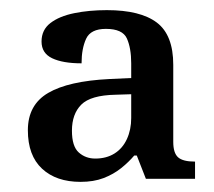

<svg xmlns="http://www.w3.org/2000/svg" viewBox="-20 -739 422 379"><path d="M139 -380Q91 -380 63 -406Q35 -432 35 -482Q35 -532 75 -555.5Q115 -579 196 -583L239 -585V-614Q239 -644 230.5 -663Q222 -682 189 -682Q159 -682 150 -662.5Q141 -643 141 -614Q104 -614 83 -624Q62 -634 62 -657Q62 -680 79.5 -693.5Q97 -707 126.5 -713Q156 -719 191 -719Q257 -719 289.5 -694.5Q322 -670 322 -611V-459Q322 -437 331.5 -428.5Q341 -420 365 -420V-386H268L250 -432H245Q234 -419 219 -407Q204 -395 184.5 -387.5Q165 -380 139 -380ZM168 -426Q190 -426 206 -436Q222 -446 230.5 -464.5Q239 -483 239 -506V-553L208 -552Q159 -551 140.5 -532.5Q122 -514 122 -481Q122 -450 135.5 -438Q149 -426 168 -426Z"/></svg>

Font: Noto Serif Telugu
Style: Regular
Weight: 400
Designer: Jelle Bosma - Monotype Design Team
Foundry: Monotype Imaging Inc.
Version: Version 2.003